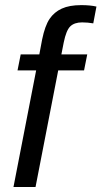

<svg xmlns="http://www.w3.org/2000/svg" viewBox="-20 -745 404 765"><path d="M211.9 -464.4 121.6 0H33.7L124 -464.4H49.8L62.5 -528.3H136.7L147.9 -587.9Q159.2 -642.6 177.5 -669.7Q195.8 -696.8 226.1 -710.7Q256.3 -724.6 303.7 -724.6Q339.8 -724.6 364.3 -718.8L351.6 -651.9L329.6 -654.8L307.1 -655.8Q276.4 -655.8 260 -639.9Q243.7 -624 233.9 -575.7L224.6 -528.3H327.6L314.9 -464.4Z"/></svg>

Font: Liberation Sans
Style: Italic
Weight: 400
Italic angle: -12°
Designer: Steve Matteson
Foundry: Ascender Corporation
Version: Version 2.1.5